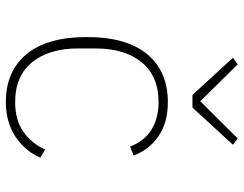

<svg xmlns="http://www.w3.org/2000/svg" viewBox="-106 -694 813 640"><g transform="rotate(90 300.0 -374.5)"><path d="M321 12Q218 12 161 -57Q104 -126 104 -258Q104 -390 161 -459Q218 -528 321 -528Q390 -528 435 -496.5Q480 -465 499 -414L469 -402Q452 -448 414 -472.5Q376 -497 321 -497Q234 -497 188 -440.5Q142 -384 142 -287V-229Q142 -132 188 -75.5Q234 -19 321 -19Q380 -19 419 -46Q458 -73 479 -119L506 -103Q496 -79 479 -58.5Q462 -38 439 -22Q416 -6 386.5 3Q357 12 321 12ZM297 -610 173 -745 195 -761 318 -636 442 -761 463 -745 339 -610Z"/></g></svg>

Font: IBM Plex Mono ExtraLight
Style: Regular
Weight: 200
Monospace: yes
Designer: Mike Abbink, Paul van der Laan, Pieter van Rosmalen
Foundry: Bold Monday
Version: Version 2.3